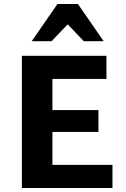

<svg xmlns="http://www.w3.org/2000/svg" viewBox="-20 -936 625 956"><path d="M540 0H89V-658H510V-543H241V-115H540ZM137 -279V-388H470V-279ZM397 -731 293 -840 266 -916H368L496 -731ZM138 -731 266 -916H368L342 -841L237 -731Z"/></svg>

Font: Ysabeau SC ExtraBold
Style: Regular
Weight: 800
Designer: Christian Thalmann (Catharsis Fonts)
Version: Version 2.001;gftools[0.9.30]; featfreeze: smcp